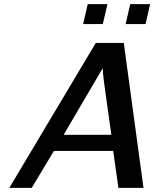

<svg xmlns="http://www.w3.org/2000/svg" viewBox="-20 -906 744 926"><path d="M381 -790 403 -886H498L476 -790ZM586 -790 608 -886H704L682 -790ZM25 0 442 -699H577L672 0H551L526 -178H240L133 0ZM287 -256H517Q512 -293 500.5 -373.5Q489 -454 482 -507Q475 -560 476 -578Z"/></svg>

Font: Coval
Style: Medium Italic
Weight: 500
Foundry: Context Ltd
Version: Version 001.000